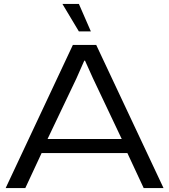

<svg xmlns="http://www.w3.org/2000/svg" viewBox="-20 -958 862 978"><path d="M8.8 0 351.1 -729H470.2L813 0H711.9L628.9 -178.2H191.9L108.9 0ZM222.2 -250H600.1L453.1 -560.1L413.1 -648.9H409.2L369.1 -558.1ZM297.9 -938H381.8L442.9 -797.9H381.8Z"/></svg>

Font: Lumene Sans Expanded
Style: Regular
Weight: 400
Width: 7
Designer: Deni Anggara
Version: Version 1.003;Glyphs 3.1.2 (3151)